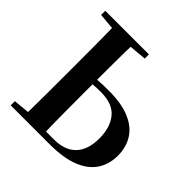

<svg xmlns="http://www.w3.org/2000/svg" viewBox="-190 -902 1063 1063"><g transform="rotate(45 341.5 -370.5)"><path d="M211.1 0V-35.6H346.8Q432.8 -35.6 476.9 -82.5Q521.1 -129.3 521.1 -217.4Q521.1 -303.5 479.4 -354.4Q437.8 -405.4 345.1 -405.4Q309.9 -405.4 276.3 -402.1Q242.7 -398.9 210.4 -391.2V-427.5Q244.8 -435.3 282.6 -438.5Q320.5 -441.7 370.2 -441.7Q473.5 -441.7 537.3 -413.5Q601.2 -385.4 631.1 -336.2Q661.1 -287 661.1 -222.8Q661.1 -155 627.7 -104.7Q594.3 -54.5 525.3 -27.2Q456.2 0 348 0ZM137.2 0Q139.2 -86.6 139.5 -173.3Q139.9 -259.9 139.9 -346.1V-393.6Q139.9 -481.3 139.5 -568.4Q139.2 -655.6 137.2 -740.5H285.6Q283.1 -654.9 282.6 -571Q282.1 -487.1 282.1 -417.5V-346.1Q282.1 -258.5 282.6 -171.8Q283.1 -85.2 285.6 0ZM44.1 -707.9V-740.5H385.8V-707.9L233.9 -694.2H197.5ZM44.1 0V-32.6L196 -47.3H211.1V0Z"/></g></svg>

Font: Noto Serif HK ExtraLight
Style: Regular
Weight: 200
Designer: Ryoko NISHIZUKA 西塚涼子 (kana & ideographs); Frank Grießhammer (Latin, Greek & Cyrillic); Wenlong ZHANG 张文龙 (bopomofo); San
Foundry: Adobe
Version: Version 2.002-H1;hotconv 1.1.0;makeotfexe 2.6.0